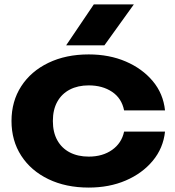

<svg xmlns="http://www.w3.org/2000/svg" viewBox="-20 -832 792 868"><path d="M726 -237Q718 -162 670.5 -105Q623 -48 548.5 -16Q474 16 381 16Q278 16 199 -22Q120 -60 76 -128Q32 -196 32 -285Q32 -374 76 -442Q120 -510 199 -548Q278 -586 381 -586Q474 -586 548.5 -554Q623 -522 670.5 -465.5Q718 -409 726 -333H541Q530 -388 486.5 -417Q443 -446 381 -446Q332 -446 295.5 -427Q259 -408 239 -372Q219 -336 219 -285Q219 -234 239 -198Q259 -162 295.5 -143Q332 -124 381 -124Q444 -124 487 -154.5Q530 -185 541 -237ZM404 -812H585L452 -627H279Z"/></svg>

Font: Unbounded SemiBold
Style: Regular
Weight: 600
Designer: Luke Prowse, Jean-Baptiste Morizot, Fátima Lázaro, Florian Runge
Foundry: NaN
Version: Version 1.700